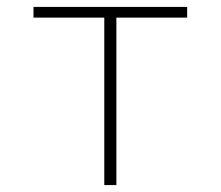

<svg xmlns="http://www.w3.org/2000/svg" viewBox="-20 -536 640 556"><path d="M282 -485H77V-516H522V-485H317V0H282Z"/></svg>

Font: IBM Plex Mono ExtLt
Style: Regular
Weight: 200
Monospace: yes
Designer: Mike Abbink, Paul van der Laan, Pieter van Rosmalen
Foundry: Bold Monday
Version: Version 2.3